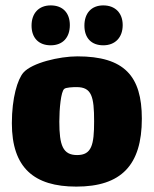

<svg xmlns="http://www.w3.org/2000/svg" viewBox="-20 -679 570 712"><path d="M239 -586C239 -631 213 -659 168 -659C124 -659 97 -630 97 -584C97 -538 124 -511 168 -511C213 -511 239 -540 239 -586ZM435 -586C435 -631 407 -659 363 -659C319 -659 293 -630 293 -584C293 -538 319 -511 363 -511C407 -511 435 -540 435 -586ZM263 13C429 13 506 -66 506 -239C506 -397 441 -470 267 -470C200 -470 99 -446 67 -410C45 -385 24 -316 24 -222C24 -57 106 13 263 13ZM266 -104C213 -104 200 -140 200 -228C200 -276 206 -339 218 -349C223 -355 252 -356 264 -356C320 -356 329 -321 329 -229C329 -142 320 -104 266 -104Z"/></svg>

Font: FilmFarsi Display
Style: Regular
Weight: 400
Designer: Borna Izadpanah
Foundry: Borna Izadpanah
Version: Version 1.000;PS 001.000;hotconv 1.0.88;makeotf.lib2.5.64775